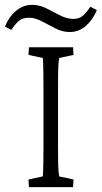

<svg xmlns="http://www.w3.org/2000/svg" viewBox="-64 -767 417 787"><path d="M54.7 0 52.7 -31.2 111.3 -43.9Q112.3 -48.8 112.8 -64.9Q113.3 -81.1 113.8 -110.4Q114.3 -139.6 114.3 -184.6V-387.7Q114.3 -433.6 113.8 -463.4Q113.3 -493.2 112.8 -509.3Q112.3 -525.4 111.3 -529.3L52.7 -542L54.7 -573.2H235.4L237.3 -542L178.7 -529.3Q177.7 -526.4 176.3 -512.7Q174.8 -499 174.3 -469.7Q173.8 -440.4 173.8 -387.7V-184.6Q173.8 -133.8 174.3 -104Q174.8 -74.2 176.3 -61Q177.7 -47.9 178.7 -43.9L237.3 -31.2L235.4 0ZM306.6 -739.3 333 -725.6Q316.4 -685.5 287.6 -660.6Q258.8 -635.7 221.7 -635.7Q192.4 -635.7 163.6 -650.4Q134.8 -665 107.4 -679.7Q80.1 -694.3 54.7 -694.3Q27.3 -694.3 12.2 -680.7Q-2.9 -667 -17.6 -644.5L-43.9 -658.2Q-27.3 -698.2 2 -722.7Q31.2 -747.1 67.4 -747.1Q97.7 -747.1 126 -732.9Q154.3 -718.8 182.1 -704.1Q210 -689.5 236.3 -689.5Q261.7 -689.5 276.9 -703.6Q292 -717.8 306.6 -739.3Z"/></svg>

Font: Crimson Pro ExtraLight
Style: Regular
Weight: 250
Designer: Jacques Le Bailly
Foundry: Baron von Fonthausen
Version: Version 1.003